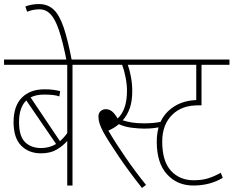

<svg xmlns="http://www.w3.org/2000/svg" viewBox="-20 -916 1153 948"><path d="M434 -596H338V0H312V-220Q291 -196 260 -177.5Q229 -159 182 -159Q122 -159 84.5 -197Q47 -235 47 -313Q47 -393 88 -434Q129 -475 199 -475Q226 -475 243.5 -472.5Q261 -470 277 -466L273 -440Q259 -445 241 -447Q223 -449 197 -449Q158 -449 131 -435L276 -219Q295 -235 312 -259V-596H0V-622H434ZM74 -313Q74 -243 104 -214Q134 -185 183 -185Q224 -185 257 -205L110 -420Q74 -386 74 -313Z M309 -615Q290 -711 271 -767Q252 -823 229 -846.5Q206 -870 175 -870Q157 -870 141.5 -866.5Q126 -863 114 -858L105 -884Q118 -889 134.5 -892.5Q151 -896 172 -896Q215 -896 244 -869.5Q273 -843 294 -781.5Q315 -720 335 -615Z M691 -307Q740 -307 776 -315L780 -291Q743 -281 692 -281Q664 -281 629 -285.5Q594 -290 567 -303Q543 -283 515 -271Q552 -208 601 -137Q650 -66 701 -3L681 12Q616 -70 566 -144Q516 -218 490 -264Q477 -289 471.5 -306.5Q466 -324 466 -340Q466 -358 477 -367.5Q488 -377 502 -377Q519 -377 532.5 -366.5Q546 -356 561 -331Q607 -374 607 -468Q607 -499 600 -534.5Q593 -570 583 -596H421V-622H727V-596H611Q620 -572 626.5 -536.5Q633 -501 633 -467Q633 -417 621 -382.5Q609 -348 586 -322Q607 -315 632.5 -311Q658 -307 691 -307Z M1113 -596H975V-396H963Q917 -396 886 -384.5Q855 -373 832 -351Q781 -302 781 -217Q781 -120 824 -73Q867 -26 936 -26Q976 -26 1006 -35Q1036 -44 1070 -63L1080 -38Q1048 -19 1012 -9.5Q976 0 935 0Q855 0 804.5 -55.5Q754 -111 754 -216Q754 -313 809 -366Q864 -419 949 -422V-596H707V-622H1113Z"/></svg>

Font: Noto Sans Devanagari UI Condensed Thin
Style: Regular
Weight: 100
Width: 3
Designer: Jelle Bosma - Monotype Design Team
Foundry: Monotype Imaging Inc.
Version: Version 2.004; ttfautohint (v1.8.4.7-5d5b)